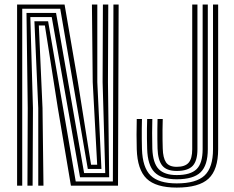

<svg xmlns="http://www.w3.org/2000/svg" viewBox="-20 -820 1034 848"><path d="M55.5 0V-800H265.2L324.2 -457L382.2 -92.5H409.2L389.5 -457.5L386 -800H409.8V-457.5L428 -74H367.8L246 -781.5H78.2V0ZM101.2 0 102.5 -342.5 97 -763H227.5L351.5 -55.5H444.8L433.2 -457.5L434.5 -800H458.2L456.8 -457.5L462.2 -37H333.5L208.5 -744.5H114L125.5 -342.5L124 0ZM149 0V-342.5L132 -726H192.5L314.5 -18.5H478.5L481 -800H504L501.2 0H293.2L235 -345.5L178.2 -707.5H151.5L167.8 -342.5L172 0ZM760.5 8.5Q668.5 8.5 627.6 -31Q586.8 -70.5 584 -161Q583.2 -192 583.1 -225.2Q583 -258.5 584 -294.5H607Q606.5 -272.8 606.2 -250.5Q606 -228.2 606.2 -206Q606.5 -183.8 607 -161.8Q609.5 -80.2 645.1 -45.1Q680.8 -10 760.5 -10Q846.5 -10 883.6 -45Q920.8 -80 920.8 -161V-800H943.5V-161Q943.5 -70.5 901.1 -31Q858.8 8.5 760.5 8.5ZM760.5 -28.2Q692.8 -28.2 662.4 -59.4Q632 -90.5 630 -162.2Q629.2 -185.2 629 -207.8Q628.8 -230.2 629 -252Q629.2 -273.8 630 -294.5H652.8Q652 -266.2 651.9 -232.2Q651.8 -198.2 652.8 -163.2Q655.2 -99.8 680.9 -73.2Q706.5 -46.8 760.5 -46.8Q821.8 -46.8 848.4 -73.1Q875 -99.5 875 -161V-800H897.8V-161Q897.8 -89.8 865.9 -59Q834 -28.2 760.5 -28.2ZM760.5 -65Q715.5 -65 696.5 -88.8Q677.5 -112.5 675.8 -164Q675.2 -185.2 675 -206.6Q674.8 -228 675 -250Q675.2 -272 675.8 -294.5H698.8Q698 -269.5 697.8 -246.2Q697.5 -223 697.9 -202.4Q698.2 -181.8 698.8 -164Q699.8 -123.2 713.1 -103.2Q726.5 -83.2 760.5 -83.2Q797.2 -83.2 813.1 -101.4Q829 -119.5 829 -161V-800H852V-161Q852 -109.5 830.8 -87.2Q809.5 -65 760.5 -65Z"/></svg>

Font: Big Shoulders Inline Text Thin
Style: Bold
Weight: 700
Version: Version 2.002